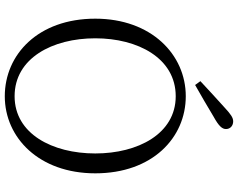

<svg xmlns="http://www.w3.org/2000/svg" viewBox="-116 -863 994 802"><g transform="rotate(90 381.0 -462.0)"><path d="M382 15C555 15 704 -128 704 -363C704 -602 555 -741 382 -741C208 -741 58 -597 58 -363C58 -124 208 15 382 15ZM382 -26C223 -26 140 -184 140 -363C140 -541 223 -699 382 -699C539 -699 621 -541 621 -363C621 -184 539 -26 382 -26ZM319 -802 335 -780C379 -805 424 -831 467 -857C507 -879 519 -893 519 -909C519 -927 505 -939 487 -939C472 -939 458 -930 428 -902C393 -871 357 -837 319 -802Z"/></g></svg>

Font: Kiri Minchoo Light
Style: Regular
Weight: 300
Designer: Ryoko NISHIZUKA 西塚涼子 (kana & ideographs); Frank Grießhammer (Latin, Greek & Cyrillic);
akenotsuki.com/eyeben/fonts/ (U+
Foundry: Adobe
akenotsuki.com/eyeben/fonts/
Version: Version 4.002;hotconv 1.0.119;makeotfexe 2.5.65604